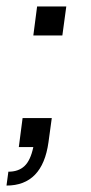

<svg xmlns="http://www.w3.org/2000/svg" viewBox="-44 -455 281 594"><path d="M116.2 -89.8 106 -15.1Q87.4 119.1 -23.9 119.1L-18.1 76.2Q13.2 76.2 31.7 58.8Q50.3 41.5 59.1 0H14.2L25.9 -89.8ZM161.1 -435.1 148.9 -345.2H59.1L70.8 -435.1Z"/></svg>

Font: Cooper Hewitt
Style: Book Italic
Weight: 706
Designer: Village Type and Design LLC
Foundry: Cooper Hewitt Smithsonian Design Museum
Version: 1.000